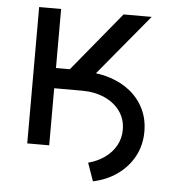

<svg xmlns="http://www.w3.org/2000/svg" viewBox="-50 -588 682 761"><g transform="rotate(5 291.5 -207.5)"><path d="M135.7 -227.1V-303.7H273.9Q331.1 -303.7 378.9 -288.1Q426.8 -272.5 461.4 -243.7Q496.1 -214.8 514.9 -175Q533.7 -135.3 533.7 -86.9Q533.7 -32.7 509.8 11.7Q485.8 56.2 443.8 85.9Q401.9 115.7 347.7 127L322.3 55.2Q358.9 45.4 387.2 25.4Q415.5 5.4 431.6 -23.2Q447.8 -51.8 447.8 -86.9Q447.8 -128.4 425.5 -159.9Q403.3 -191.4 363.8 -209.2Q324.2 -227.1 272.9 -227.1ZM75.2 0V-542.5H162.6V-307.6H217.8L411.1 -542.5H522.9L261.2 -227.1H162.6V0Z"/></g></svg>

Font: Inter 16pt
Style: Regular
Weight: 400
Version: Version 4.001;git-66647c0bb